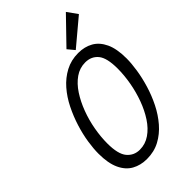

<svg xmlns="http://www.w3.org/2000/svg" viewBox="-280 -1019 1124 1124"><g transform="rotate(-45 282.0 -457.5)"><path d="M232 15Q180 15 139.5 -7.5Q99 -30 76 -79.5Q53 -129 53 -208Q53 -249 61 -301.5Q69 -354 86.5 -410Q104 -466 130.5 -519.5Q157 -573 194 -615.5Q231 -658 279 -683.5Q327 -709 386 -709Q438 -709 478 -686.5Q518 -664 541 -615Q564 -566 564 -486Q564 -446 556 -393.5Q548 -341 531 -284.5Q514 -228 487.5 -175Q461 -122 424 -79Q387 -36 339.5 -10.5Q292 15 232 15ZM241 -53Q287 -53 325.5 -79.5Q364 -106 393.5 -151Q423 -196 443.5 -252Q464 -308 474.5 -367.5Q485 -427 485 -481Q485 -570 455.5 -605.5Q426 -641 376 -641Q330 -641 292 -614.5Q254 -588 224.5 -543Q195 -498 174 -442Q153 -386 142.5 -327Q132 -268 132 -214Q132 -125 162.5 -89Q193 -53 241 -53ZM388 -731 353 -773 505 -930 550 -867Z"/></g></svg>

Font: Ubuntu Sans Mono
Style: Italic
Weight: 400
Italic angle: -13.5°
Monospace: yes
Designer: Dalton Maag Ltd
Foundry: Dalton Maag Ltd
Version: Version 1.006